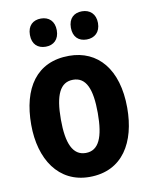

<svg xmlns="http://www.w3.org/2000/svg" viewBox="-85 -812 699 886"><g transform="rotate(-10 264.5 -369.5)"><path d="M105 -683C105 -639 131 -617 168 -617C205 -617 231 -640 231 -683C231 -726 205 -749 168 -749C131 -749 105 -727 105 -683ZM297 -683C297 -640 322 -617 360 -617C397 -617 424 -640 424 -683C424 -726 397 -749 360 -749C323 -749 297 -727 297 -683ZM489 -274C489 -456 400 -557 266 -557C113 -557 39 -445 39 -274C39 -112 118 10 263 10C419 10 489 -114 489 -274ZM178 -274C178 -388 204 -445 265 -445C326 -445 351 -387 351 -274C351 -161 326 -102 265 -102C204 -102 178 -162 178 -274Z"/></g></svg>

Font: Noto Sans Lao UI Cond
Style: Bold
Weight: 700
Width: 3
Designer: Monotype Design Team
Foundry: Monotype Imaging Inc.
Version: Version 2.000